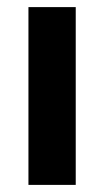

<svg xmlns="http://www.w3.org/2000/svg" viewBox="-20 -520 293 540"><path d="M60 0V-500H193V0Z"/></svg>

Font: Arsenal
Style: Bold
Weight: 700
Designer: Andrij Shevchenko
Foundry: Stairsfor
Version: Version 2.001;PS 002.001;hotconv 1.0.88;makeotf.lib2.5.64775